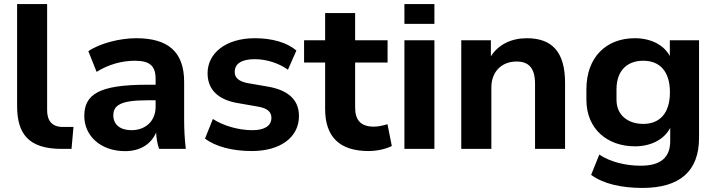

<svg xmlns="http://www.w3.org/2000/svg" viewBox="-20 -739 3559 953"><path d="M285.6 0H335L344.7 -108.9H292C238.3 -108.9 213.9 -139.6 213.9 -191.9V-718.8H64.9V-212.4C64.9 -75.2 121.6 0 285.6 0Z M601.1 11.2C676.8 11.2 730.5 -24.4 754.9 -81.1C755.9 -54.2 760.7 -26.9 769.5 0H902.3C896.5 -47.9 894 -97.2 894 -144.5V-332C894 -483.4 812.5 -549.3 656.2 -549.3C574.7 -549.3 475.1 -523.9 418.5 -484.9L459.5 -382.3C518.6 -419.4 585.9 -437.5 649.4 -437.5C721.2 -437.5 752.4 -413.6 752.4 -348.1V-318.4H708.5C471.2 -318.4 398.4 -270.5 398.4 -163.1C398.4 -65.4 478.5 11.2 601.1 11.2ZM632.8 -92.8C575.7 -92.8 542.5 -121.1 542.5 -166.5C542.5 -216.3 579.1 -241.2 709.5 -241.2H752.4V-209C752.4 -136.2 700.2 -92.8 632.8 -92.8Z M1230 10.7C1368.7 10.7 1463.9 -55.2 1463.9 -163.1C1463.9 -243.2 1411.1 -290 1315.4 -308.1L1205.6 -327.1C1163.1 -336.4 1145 -354.5 1145 -381.8C1145 -420.4 1175.8 -445.3 1243.7 -445.3C1300.8 -445.3 1361.8 -426.8 1409.2 -393.1L1451.2 -488.3C1403.3 -528.8 1329.6 -549.3 1245.1 -549.3C1100.1 -549.3 1010.3 -474.6 1010.3 -375.5C1010.3 -296.9 1059.6 -246.1 1153.8 -228.5L1265.1 -209C1308.6 -200.2 1327.1 -183.6 1327.1 -153.8C1327.1 -115.2 1293.9 -92.8 1233.4 -92.8C1164.1 -92.8 1089.4 -114.3 1036.6 -148.4L997.6 -51.3C1048.8 -11.7 1132.3 10.7 1230 10.7Z M1809.6 10.7C1851.1 10.7 1895.5 0.5 1924.8 -14.2L1903.3 -122.6C1879.9 -115.7 1858.4 -110.4 1835.9 -110.4C1771 -110.4 1742.7 -142.1 1742.7 -205.6V-428.7H1903.8V-539.1H1742.7V-674.3H1593.8V-539.1H1489.3V-428.7H1593.8V-198.2C1593.8 -60.1 1665 10.7 1809.6 10.7Z M2136.2 -620.6V-718.8H1987.3V-620.6ZM2136.2 0V-539.1H1987.3V0Z M2418.9 0V-305.7C2418.9 -381.3 2468.3 -433.6 2543.9 -433.6C2603.5 -433.6 2635.7 -402.8 2635.7 -321.8V0H2784.7V-327.6C2784.7 -481 2720.7 -549.3 2594.7 -549.3C2517.6 -549.3 2453.6 -517.6 2416.5 -459.5V-539.1H2269.5V0Z M3168.9 193.8C3353.5 193.8 3449.7 111.3 3449.7 -54.7V-539.1H3304.7V-460.9C3274.4 -517.1 3209.5 -549.3 3130.9 -549.3C2988.8 -549.3 2890.6 -455.1 2890.6 -295.4V-244.1C2890.6 -97.2 2996.1 -12.7 3131.8 -12.7C3210.4 -12.7 3276.4 -46.4 3306.6 -104V-38.6C3306.6 43.9 3257.8 83.5 3160.6 83.5C3085.9 83.5 3010.3 65.4 2954.6 28.3L2914.1 128.9C2974.6 173.8 3065.4 193.8 3168.9 193.8ZM3172.9 -124C3100.6 -124 3040 -164.1 3040 -244.1V-295.4C3040 -389.6 3093.8 -437.5 3172.9 -437.5C3254.4 -437.5 3305.2 -385.3 3305.2 -280.8C3305.2 -176.8 3254.4 -124 3172.9 -124Z"/></svg>

Font: Winston
Style: Bold
Weight: 700
Designer: Vernon Adams, Kim Jin-seong, David Berlow, Cristiano Sobral
Foundry: The Winston Project Authors
Version: Version 3.004